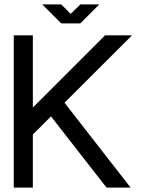

<svg xmlns="http://www.w3.org/2000/svg" viewBox="-20 -859 648 879"><path d="M584.5 -697.3 275.4 -388.7 578.1 0H467.8L213.4 -326.2L130.4 -243.2V0H43V-697.3H130.4V-366.7L460.9 -697.3ZM347.7 -752H260.3L173.3 -838.9H260.3L303.7 -795.4L347.7 -838.9H434.6Z"/></svg>

Font: Qaz
Style: Regular
Weight: 400
Designer: GGBotNet
Foundry: f0n7
Version: 0.70